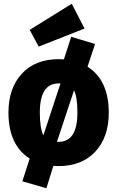

<svg xmlns="http://www.w3.org/2000/svg" viewBox="-20 -866 624 1022"><path d="M430 -714 186 -618 138 -707 362 -846ZM446 -511Q559 -439 559 -266Q559 -136 487.5 -59Q416 18 292 18Q273 18 264 17L227 136L99 99L138 -22Q25 -94 25 -267Q25 -397 96.5 -474Q168 -551 292 -551Q311 -551 320 -550L359 -670L486 -632ZM292 -422Q192 -422 192 -267Q192 -182 211 -146L302 -422ZM292 -111Q392 -111 392 -266Q392 -350 374 -385L283 -111Z"/></svg>

Font: FiraGO ExtraBold
Style: Regular
Weight: 800
Designer: bBox Type
Foundry: bBox Type GmbH
Version: Version 1.001;PS 001.001;hotconv 1.0.88;makeotf.lib2.5.64775